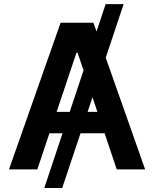

<svg xmlns="http://www.w3.org/2000/svg" viewBox="-20 -840 764 952"><path d="M593 -819.6 504.3 -554 699.6 0H558.9L498.6 -179.3H379.3L288.4 92.3H199.6L290.1 -179.3H225.1L165.1 0H24.5L280.5 -727.3H443.2L458.5 -683.6L503.9 -819.6ZM325.6 -285.2 394.2 -490.8 364.7 -578.1H359L260.7 -285.2ZM438.6 -357.6 414.4 -285.2H463.1Z"/></svg>

Font: Inter UI Semi Bold
Style: Regular
Weight: 600
Designer: Rasmus Andersson
Foundry: rsms
Version: 3.2;8d6f07862